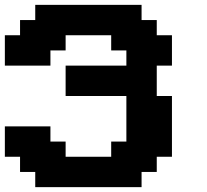

<svg xmlns="http://www.w3.org/2000/svg" viewBox="-20 -645 852 790"><path d="M125 125H562.5V62.5H625V0H687.5V-250H625V-375H687.5V-500H625V-562.5H562.5V-625H125V-562.5H62.5V-500H0V-375H187.5V-437.5H250V-500H437.5V-437.5H500V-375H250V-250H500V-62.5H437.5V0H250V-62.5H187.5V-125H0V0H62.5V62.5H125Z"/></svg>

Font: Faithful 32x
Style: Semibold
Weight: 400
Foundry: Faithful Resource Pack
Version: Version 1.0; January 27, 2023